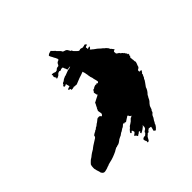

<svg xmlns="http://www.w3.org/2000/svg" viewBox="-97 -672 848 848"><g transform="rotate(45 326.5 -248.0)"><path d="M356.4 -474.6V-476.6Q351.6 -476.6 350.6 -477.5Q349.6 -478.5 346.7 -478.5Q345.7 -480.5 340.8 -478.5Q339.8 -477.5 335.9 -477.5H330.1Q329.1 -476.6 325.2 -476.6Q319.3 -476.6 318.4 -475.6Q314.5 -474.6 312.5 -476.6L310.5 -478.5L308.6 -479.5Q308.6 -480.5 307.6 -480.5Q306.6 -480.5 306.6 -478.5Q304.7 -478.5 301.8 -481.4H298.8Q295.9 -481.4 294.9 -480.5H293.9V-478.5Q294.9 -477.5 294.9 -476.6H293Q293 -475.6 292 -475.6Q292 -476.6 291 -476.6V-477.5L287.1 -475.6Q287.1 -474.6 286.1 -473.6L284.2 -471.7H281.2Q280.3 -471.7 278.3 -466.8Q277.3 -465.8 277.3 -466.8Q276.4 -466.8 275.4 -465.8Q274.4 -464.8 272.5 -461.9Q271.5 -460.9 269.5 -458Q267.6 -456.1 265.6 -456.1L263.7 -454.1Q262.7 -453.1 262.7 -450.2L260.7 -448.2Q259.8 -449.2 258.8 -447.3Q257.8 -446.3 257.8 -443.4H252.9Q248 -443.4 247.1 -442.4Q244.1 -442.4 242.2 -445.3Q241.2 -448.2 239.3 -452.1H238.3L236.3 -450.2L234.4 -449.2L231.4 -446.3Q230.5 -445.3 229.5 -445.3Q228.5 -445.3 228.5 -444.3Q228.5 -443.4 226.6 -442.4L224.6 -441.4V-439.5L223.6 -438.5Q222.7 -438.5 222.7 -439.5Q217.8 -438.5 210 -430.7L207 -427.7L206.1 -425.8L204.1 -423.8L199.2 -418.9Q195.3 -413.1 188.5 -406.2Q182.6 -400.4 177.7 -392.6Q175.8 -390.6 174.8 -388.7Q172.9 -386.7 171.9 -384.8L170.9 -383.8L169.9 -382.8Q168 -380.9 167 -378.9L163.1 -375L162.1 -374Q161.1 -377 158.2 -379.9Q157.2 -380.9 153.3 -382.8H151.4Q151.4 -375 154.3 -371.1V-369.1Q148.4 -371.1 144.5 -368.2Q142.6 -368.2 140.6 -373L138.7 -380.9Q134.8 -378.9 133.8 -377.9Q132.8 -377 130.9 -374Q130.9 -370.1 131.8 -369.1Q132.8 -368.2 132.8 -364.3Q133.8 -363.3 133.8 -355.5L131.8 -351.6Q131.8 -348.6 130.9 -347.7Q130.9 -343.8 131.8 -342.8Q132.8 -341.8 132.8 -338.9Q132.8 -335.9 131.8 -335Q128.9 -332 127.9 -330.1L122.1 -324.2L116.2 -318.4Q115.2 -318.4 113.3 -316.4Q111.3 -316.4 110.4 -315.4Q109.4 -314.5 108.4 -314.5Q107.4 -313.5 107.4 -311.5Q106.4 -310.5 106.4 -309.6Q104.5 -307.6 103.5 -307.6H101.6Q98.6 -304.7 95.7 -303.7Q92.8 -301.8 90.8 -298.8Q88.9 -296.9 88.9 -294.9Q88.9 -292 86.9 -290Q86.9 -285.2 83 -282.2Q82 -281.2 81.1 -281.2Q79.1 -281.2 79.1 -280.3Q77.1 -278.3 76.2 -278.3L66.4 -268.6L62.5 -264.6L60.5 -263.7L56.6 -259.8L50.8 -253.9Q48.8 -250 44.9 -249V-246.1Q44.9 -242.2 45.9 -241.2Q46.9 -240.2 46.9 -237.3Q48.8 -232.4 49.8 -231.4L52.7 -228.5L53.7 -226.6Q58.6 -227.5 68.4 -233.4Q68.4 -234.4 70.3 -234.4Q72.3 -234.4 72.3 -235.4Q72.3 -236.3 74.2 -236.3Q76.2 -236.3 76.2 -237.3Q79.1 -238.3 81.1 -240.2L83 -241.2Q86.9 -243.2 89.8 -244.1Q91.8 -246.1 92.8 -244.1Q94.7 -244.1 95.7 -245.1Q97.7 -243.2 98.6 -240.2Q99.6 -236.3 101.6 -234.4Q102.5 -231.4 107.4 -229.5L113.3 -226.6Q115.2 -224.6 116.2 -222.7V-217.8Q118.2 -213.9 119.1 -210.9L121.1 -209L123 -207Q125 -205.1 125 -202.1Q125 -199.2 126 -198.2L124 -192.4Q123 -191.4 123 -189.5L122.1 -187.5Q120.1 -179.7 123 -175.8H125Q127 -177.7 127 -178.7Q128.9 -178.7 130.9 -176.8Q135.7 -174.8 138.7 -177.7Q141.6 -178.7 144.5 -181.6Q146.5 -181.6 148.4 -179.7Q149.4 -180.7 150.4 -180.7Q151.4 -181.6 149.4 -186.5L145.5 -194.3L136.7 -203.1V-205.1Q135.7 -206.1 135.7 -208Q134.8 -209 134.8 -211.9Q137.7 -214.8 136.7 -217.8L135.7 -219.7Q134.8 -220.7 134.8 -221.7Q134.8 -222.7 133.8 -223.6Q133.8 -229.5 132.8 -230.5Q134.8 -235.4 142.6 -236.3Q144.5 -238.3 148.4 -239.3L154.3 -241.2Q156.2 -242.2 154.3 -250Q153.3 -251 153.3 -260.7Q156.2 -252.9 157.2 -252Q157.2 -247.1 158.2 -246.1Q158.2 -241.2 159.2 -240.2Q164.1 -226.6 168 -216.8Q168 -212.9 168.9 -211.9Q169.9 -210.9 169.9 -210Q171.9 -206.1 172.9 -203.1Q173.8 -202.1 175.8 -198.2L177.7 -196.3Q177.7 -195.3 178.7 -194.3L179.7 -193.4Q181.6 -189.5 182.6 -186.5L185.5 -183.6L186.5 -181.6L188.5 -183.6L192.4 -177.7Q193.4 -176.8 195.3 -176.8Q201.2 -177.7 199.2 -183.6Q198.2 -188.5 195.3 -191.4Q195.3 -192.4 200.2 -192.4Q201.2 -193.4 203.1 -193.4Q205.1 -193.4 206.1 -194.3Q209 -194.3 210 -195.3Q211.9 -195.3 212.9 -196.3Q214.8 -194.3 215.8 -188.5Q217.8 -182.6 219.7 -180.7L221.7 -182.6Q223.6 -182.6 224.6 -183.6Q223.6 -184.6 223.6 -188.5L226.6 -191.4L228.5 -190.4Q228.5 -189.5 229.5 -189.5L231.4 -193.4Q231.4 -200.2 230.5 -201.2Q229.5 -208 228.5 -208Q228.5 -211.9 230.5 -211.9V-214.8Q229.5 -215.8 229.5 -217.8Q229.5 -219.7 230.5 -220.7V-224.6L218.8 -253.9Q217.8 -254.9 214.8 -266.6Q210.9 -276.4 209 -282.2L216.8 -284.2L218.8 -285.2Q220.7 -285.2 221.7 -286.1H225.6Q227.5 -286.1 228.5 -287.1Q231.4 -287.1 232.4 -288.1H236.3L246.1 -290H248Q249 -291 251 -291Q252.9 -291 253.9 -292Q256.8 -293.9 266.6 -294.9Q269.5 -295.9 277.3 -297.9L287.1 -299.8Q287.1 -298.8 289.1 -298.8L290 -297.9Q291 -296.9 293 -293.9L291 -292L289.1 -291Q289.1 -289.1 292 -284.2Q289.1 -283.2 291 -278.3L293 -272.5Q293.9 -269.5 296.9 -266.6Q297.9 -265.6 297.9 -262.7Q297.9 -260.7 299.8 -258.8Q300.8 -257.8 304.7 -255.9Q306.6 -255.9 309.6 -252Q320.3 -253.9 324.2 -254.9L327.1 -257.8Q328.1 -257.8 328.1 -255.9L329.1 -254.9Q331.1 -252.9 332 -250L333 -248Q334 -246.1 335.9 -242.2Q336.9 -241.2 336.9 -240.2Q339.8 -235.4 345.7 -223.6Q349.6 -223.6 350.6 -222.7Q354.5 -220.7 355.5 -219.7Q361.3 -217.8 365.2 -213.9V-215.8Q367.2 -215.8 367.2 -214.8Q367.2 -213.9 369.1 -211.9Q372.1 -211.9 373 -210.9L377 -209Q378.9 -207 386.7 -209L396.5 -210.9Q401.4 -210.9 403.3 -209L408.2 -204.1Q408.2 -203.1 407.2 -202.1L406.2 -201.2Q405.3 -200.2 402.3 -198.2Q401.4 -197.3 401.4 -196.3Q401.4 -194.3 400.4 -193.4Q400.4 -190.4 401.4 -189.5L400.4 -188.5Q400.4 -183.6 403.3 -180.7Q404.3 -179.7 406.2 -176.8L408.2 -174.8L410.2 -171.9Q411.1 -170.9 413.1 -168Q414.1 -168 414.1 -166L415 -165Q416 -164.1 416 -163.1Q416 -162.1 417 -162.1L418 -161.1L420.9 -157.2L421.9 -156.2L422.9 -154.3L423.8 -152.3L424.8 -150.4L425.8 -148.4L429.7 -144.5L430.7 -142.6Q431.6 -141.6 431.6 -139.6Q432.6 -138.7 432.6 -137.7L434.6 -135.7Q435.5 -134.8 435.5 -133.8Q437.5 -128.9 438.5 -127.9Q438.5 -127 439.5 -126L441.4 -124Q442.4 -123 442.4 -121.1Q445.3 -118.2 449.2 -118.2Q450.2 -119.1 455.1 -114.3L475.6 -82Q476.6 -82 477.5 -80.1L478.5 -78.1L480.5 -76.2Q481.4 -75.2 482.4 -73.2L484.4 -71.3L485.4 -68.4L487.3 -66.4L488.3 -64.5Q489.3 -61.5 491.2 -59.6Q492.2 -58.6 492.2 -57.6Q492.2 -56.6 493.2 -56.6L497.1 -50.8Q502.9 -44.9 509.8 -33.2Q517.6 -24.4 524.4 -18.6Q531.2 -15.6 542 -15.6H548.8Q559.6 -17.6 573.2 -22.5Q574.2 -23.4 577.1 -23.4Q580.1 -23.4 581.1 -24.4Q593.8 -31.2 590.8 -43Q589.8 -46.9 587.9 -54.7Q586.9 -55.7 586.9 -57.6Q585.9 -58.6 585.9 -59.6Q585 -60.5 585 -62.5Q584 -63.5 584 -64.5Q584 -68.4 580.1 -75.2L577.1 -86.9Q573.2 -107.4 559.6 -135.7L558.6 -136.7Q558.6 -137.7 557.6 -138.7Q555.7 -142.6 554.7 -143.6L552.7 -147.5L550.8 -151.4V-155.3Q550.8 -156.2 549.8 -157.2L548.8 -158.2V-160.2L546.9 -168Q544.9 -172.9 539.1 -180.7L536.1 -184.6L535.2 -185.5L534.2 -187.5Q533.2 -188.5 533.2 -189.5L532.2 -191.4L531.2 -193.4L529.3 -197.3Q529.3 -199.2 528.3 -200.2Q527.3 -201.2 527.3 -202.1Q526.4 -203.1 524.4 -206.1Q523.4 -207 521.5 -210Q519.5 -211.9 519.5 -212.9Q519.5 -214.8 518.6 -215.8Q517.6 -216.8 515.6 -220.7Q513.7 -224.6 511.7 -226.6Q509.8 -228.5 508.8 -232.4L504.9 -238.3L501 -242.2L500 -244.1L497.1 -247.1L501 -251Q501 -252.9 500 -252.9L498 -254.9Q501 -254.9 501 -255.9Q501 -257.8 500 -257.8Q500 -258.8 502 -260.7L500 -263.7L494.1 -272.5Q489.3 -281.2 486.3 -284.2Q487.3 -288.1 493.2 -290Q498 -292 498 -297.9L502 -293.9L502.9 -292Q503.9 -287.1 505.9 -286.1L515.6 -276.4Q517.6 -274.4 517.6 -273.4L518.6 -271.5L520.5 -269.5Q521.5 -268.6 523.4 -264.6Q525.4 -260.7 526.4 -259.8Q528.3 -257.8 531.2 -255.9L534.2 -252.9L535.2 -251Q537.1 -249 539.1 -247.1L542 -245.1L544.9 -242.2L546.9 -241.2Q547.9 -240.2 548.8 -240.2Q552.7 -240.2 553.7 -244.1L549.8 -248L547.9 -250L546.9 -252Q548.8 -253.9 552.7 -254.9Q553.7 -255.9 557.6 -255.9Q558.6 -256.8 559.6 -256.8L560.5 -254.9L564.5 -251Q564.5 -250 565.4 -249L566.4 -248L568.4 -246.1L570.3 -244.1Q570.3 -243.2 571.3 -243.2L574.2 -246.1Q574.2 -247.1 573.2 -248Q574.2 -248 575.2 -249L576.2 -250Q576.2 -251 577.1 -252Q578.1 -252 579.1 -251L583 -254.9V-255.9Q580.1 -257.8 578.1 -262.7Q577.1 -266.6 572.3 -269.5Q572.3 -273.4 573.2 -274.4Q574.2 -275.4 574.2 -276.4Q574.2 -275.4 576.2 -275.4L577.1 -274.4Q577.1 -273.4 579.1 -271.5H580.1Q582 -271.5 583 -272.5Q584 -273.4 585 -273.4Q583 -279.3 576.2 -289.1Q568.4 -300.8 564.5 -301.8V-303.7Q570.3 -301.8 571.3 -302.7Q575.2 -303.7 577.1 -301.8Q580.1 -301.8 584 -297.9Q584 -296.9 585 -295.9L585.9 -294.9L586.9 -293Q587.9 -293 587.9 -292L588.9 -291Q589.8 -291 589.8 -289.1L590.8 -288.1Q591.8 -287.1 593.8 -287.1H596.7L598.6 -283.2Q601.6 -280.3 602.5 -280.3Q604.5 -278.3 604.5 -274.4Q603.5 -273.4 605.5 -267.6L606.4 -265.6Q607.4 -265.6 607.4 -264.6Q607.4 -263.7 608.4 -262.7Q609.4 -261.7 609.4 -260.7Q610.4 -261.7 618.2 -261.7L626 -265.6H627.9Q628.9 -264.6 630.9 -264.6Q632.8 -264.6 633.8 -265.6Q633.8 -273.4 626 -276.4Q613.3 -283.2 613.3 -284.2Q613.3 -285.2 612.3 -285.2L611.3 -287.1L609.4 -289.1L605.5 -293L604.5 -293.9Q603.5 -294.9 604.5 -296.9Q605.5 -297.9 603.5 -299.8L601.6 -301.8Q600.6 -301.8 598.6 -303.7L596.7 -305.7Q595.7 -306.6 595.7 -307.6Q595.7 -308.6 594.7 -309.6L592.8 -311.5V-314.5Q593.8 -315.4 593.8 -318.4Q593.8 -322.3 594.7 -323.2V-324.2H597.7Q598.6 -323.2 601.6 -323.2Q602.5 -322.3 605.5 -322.3Q613.3 -320.3 614.3 -319.3L618.2 -323.2Q620.1 -327.1 621.1 -328.1Q618.2 -330.1 616.2 -333L610.4 -338.9Q609.4 -339.8 608.4 -339.8Q607.4 -339.8 607.4 -340.8Q607.4 -341.8 605.5 -341.8L604.5 -342.8L600.6 -344.7Q599.6 -345.7 596.7 -345.7Q592.8 -349.6 585 -352.5Q575.2 -358.4 573.2 -360.4Q572.3 -361.3 570.3 -361.3L568.4 -362.3L562.5 -365.2L558.6 -369.1Q556.6 -372.1 553.7 -374Q551.8 -374 550.8 -375Q549.8 -376 548.8 -376Q548.8 -375 547.9 -375L544.9 -377.9Q544.9 -378.9 543 -378.9L542 -379.9Q541 -379.9 541 -380.9H539.1Q538.1 -380.9 537.1 -381.8L528.3 -384.8Q523.4 -386.7 519.5 -390.6L516.6 -392.6L511.7 -397.5L507.8 -400.4Q505.9 -402.3 499 -405.3Q492.2 -408.2 489.3 -411.1Q484.4 -412.1 483.4 -414.1Q469.7 -427.7 455.1 -431.6Q449.2 -436.5 437.5 -444.3L428.7 -450.2Q423.8 -451.2 421.9 -453.1L419.9 -455.1L416 -457Q414.1 -457 413.1 -458Q412.1 -459 411.1 -459Q410.2 -459 408.7 -460Q407.2 -460.9 406.2 -461.9Q405.3 -462.9 404.3 -462.9Q403.3 -461.9 403.3 -460.9H402.3L398.4 -464.8L395.5 -466.8Q393.6 -468.8 390.6 -469.7Q389.6 -470.7 386.7 -470.7V-460Q381.8 -460 380.9 -459Q375 -460.9 374 -464.8Q373 -468.8 369.1 -470.7Q367.2 -472.7 363.3 -472.7Q362.3 -472.7 361.3 -473.6Q360.4 -474.6 356.4 -474.6Z"/></g></svg>

Font: My Font
Style: x-wing-ships
Weight: 500
Version: Version 0.001